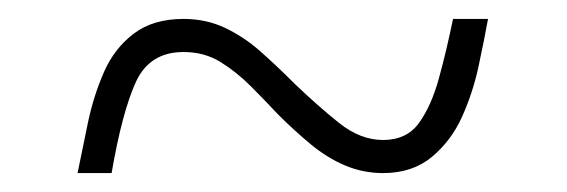

<svg xmlns="http://www.w3.org/2000/svg" viewBox="-20 -458 599 203"><path d="M62 -275Q67 -300 73 -328.5Q79 -357 90 -382Q101 -407 121.5 -422.5Q142 -438 174 -438Q198 -438 218 -428.5Q238 -419 255.5 -403.5Q273 -388 292 -369Q316 -346 338.5 -328Q361 -310 385 -310Q410 -310 423 -328Q436 -346 444 -375Q452 -404 459 -438H496Q492 -416 486 -388Q480 -360 468.5 -334.5Q457 -309 436.5 -292Q416 -275 385 -275Q364 -275 345 -283Q326 -291 308.5 -305.5Q291 -320 274 -337Q260 -352 245 -367Q230 -382 213 -392.5Q196 -403 174 -403Q138 -403 123.5 -371Q109 -339 98 -275Z"/></svg>

Font: Noto Rashi Hebrew ExtraLight
Style: Regular
Weight: 250
Version: Version 1.006